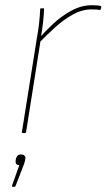

<svg xmlns="http://www.w3.org/2000/svg" viewBox="-20 -510 408 736"><path d="M68 0Q63 0 64 -4L122 -368Q127 -394 130 -422Q133 -450 134 -475Q134 -478 137 -478H146Q148 -478 148.5 -477.5Q149 -477 149 -475Q148 -451 145 -424Q142 -397 136 -362V-358L80 -4Q79 -1 78 -0.5Q77 0 75 0ZM124 -340 128 -361Q151 -388 183 -418Q215 -448 253.5 -469Q292 -490 333 -490Q356 -490 366 -487Q368 -486 368 -485.5Q368 -485 368 -483Q368 -482 367.5 -479Q367 -476 366 -474Q365 -471 361 -472Q357 -473 350 -473.5Q343 -474 331 -474Q295 -474 259.5 -454.5Q224 -435 190 -404Q156 -373 124 -340ZM29 206Q25 206 26 202L54 123Q47 123 43 119Q39 115 40 105L41 99Q43 91 47.5 86.5Q52 82 60 82Q68 82 73.5 86.5Q79 91 77 100L76 105Q75 109 73.5 114.5Q72 120 69 127L40 202Q39 206 36 206Z"/></svg>

Font: Sofia Sans Hairline
Style: Italic
Weight: 1
Italic angle: -9°
Designer: Botio Nikoltchev, Ani Petrova
Foundry: lettersoup
Version: Version 4.102